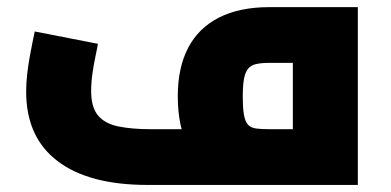

<svg xmlns="http://www.w3.org/2000/svg" viewBox="-20 -523 1106 543"><path d="M396.9 0Q231.3 0 142.7 -67.5Q54 -135 54 -263.9Q54 -288.3 56.9 -313.9Q59.9 -339.5 64.1 -362.8Q68.2 -386 72.2 -404.7Q76.2 -423.4 78.3 -434L256.9 -399.1Q254.8 -385.9 249.9 -363.2Q245 -340.5 241.4 -314.8Q237.8 -289.1 237.8 -265.7Q237.8 -220 256.9 -196.8Q276.1 -173.5 314 -165.6Q352 -157.6 406.9 -157.6H853.5L808.2 -120.3V-382.5L853.5 -345.2H741.7Q719.5 -345.2 704.7 -341.9Q690 -338.6 681.8 -328.8Q673.7 -319 670.1 -300.3Q666.6 -281.5 666.6 -251.1Q666.6 -216.3 670.1 -197.2Q673.7 -178.2 681.8 -169.8Q690 -161.4 704.7 -159.5Q719.5 -157.6 741.7 -157.6V0Q657.5 0 599.6 -26.8Q541.7 -53.6 512.2 -109.3Q482.8 -165.1 482.8 -251.1Q482.8 -331.6 512.2 -387.9Q541.7 -444.2 599.6 -473.5Q657.5 -502.8 741.7 -502.8H992V0Z"/></svg>

Font: TitilliumWeb ExtraLight
Style: Regular
Weight: 400
Designer: Mohamed Gaber, Accademia di Belle Arti di Urbino and others
Foundry: Kief Type Foundry, Accademia di Belle Arti di Urbino and others
Version: Version 3.000; ttfautohint (v1.8.2)